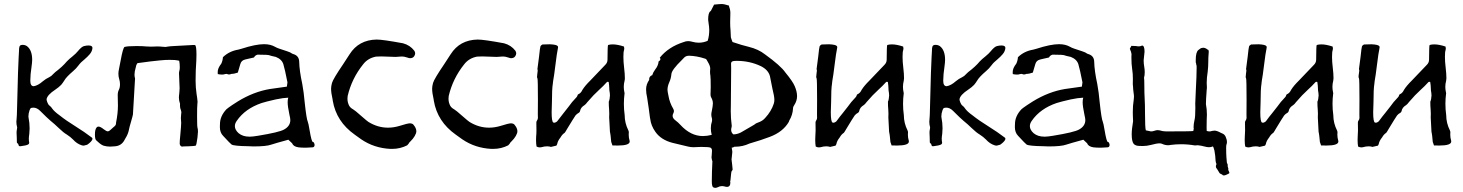

<svg xmlns="http://www.w3.org/2000/svg" viewBox="-20 -723 7241 950"><path d="M82 0.5H78.1Q72.8 0.5 71.8 -5.9Q70.8 -12.2 65.9 -14.6Q63.5 -17.1 63.5 -18.6Q63.5 -33.2 63 -43Q62.5 -44.4 62 -65.4Q62 -76.2 63.5 -81.3Q64.9 -86.4 64.9 -90.8V-92.8Q61 -107.4 61 -120.6Q61 -128.4 62.3 -136.7Q63.5 -145 64.5 -190.4Q69.8 -409.2 72.3 -439.9Q74.2 -461.4 74.2 -474.1V-477.1Q74.2 -485.4 76.7 -493.2Q79.1 -501 92.3 -501Q103.5 -501 112.8 -495.1Q139.2 -475.6 139.2 -426.8Q139.2 -415 135.7 -390.1Q130.4 -356.9 129.9 -323.7Q129.9 -296.4 147 -296.4Q168 -299.8 191.9 -320.8Q207 -333.5 224.1 -341.3Q234.4 -346.2 242.7 -356Q248 -361.8 253.4 -366.2Q289.1 -393.1 310.5 -418.9Q323.2 -432.1 337.4 -442.9Q356.9 -459 365.2 -469.7Q383.3 -491.7 395.3 -494.9Q407.2 -498 418 -498Q437.5 -498 437.5 -485.8Q436 -468.8 424.3 -455.1Q412.6 -441.4 397.5 -428.7Q379.4 -414.6 368.2 -399.2Q356.9 -383.8 341.8 -371.1Q307.1 -341.3 297.9 -324.2Q291 -313 282.7 -303.2Q271 -291 253.4 -279.3Q213.9 -253.4 210.4 -231.9Q210.4 -225.6 215.1 -214.6Q219.7 -203.6 225.1 -200.2Q233.4 -194.3 237.8 -186.5Q248 -171.4 275.4 -151.9Q305.7 -127.4 356 -96.2Q397 -70.8 435.5 -41.5Q437.5 -39.6 437.5 -36.6Q437.5 -28.3 422.9 -15.6Q415 -8.8 411.1 -6.8Q396 -2.4 394.5 -2.4Q389.6 -2.4 383.3 -4.4Q360.4 -11.7 341.3 -32.7Q329.1 -45.4 310.1 -57.6Q294.4 -66.4 268.6 -91.3Q250.5 -108.9 230 -125.5Q216.3 -136.7 178.2 -174.8Q162.6 -190.4 144.5 -190.4Q140.1 -190.4 135 -189.2Q129.9 -188 126.5 -178.2Q120.6 -161.6 120.6 -147L121.1 -142.1Q126.5 -115.2 126.5 -87.9Q126.5 -74.7 125 -61Q122.6 -44.9 122.6 -37.1Q122.6 -27.3 124.5 -16.6Q124.5 -11.2 119.6 -8.3Q110.4 -2.9 82 0.5Z M879.9 2.4Q870.1 -1 869.1 -12.2Q869.1 -27.8 872.1 -54.7Q876.5 -103 876.5 -114.7Q876.5 -122.6 875.7 -127.9Q875 -133.3 875 -138.7Q875 -146.5 876 -153.8Q877 -161.1 877.4 -168.5Q877 -173.3 875 -178.7Q870.6 -187.5 870.6 -200.2V-206.1L871.1 -208L870.6 -210Q865.2 -225.6 865.2 -240.2Q865.2 -245.6 865.7 -250.5L866.2 -253.4Q866.7 -261.2 867.7 -269.5Q868.7 -277.8 868.7 -286.6L865.7 -360.8Q865.7 -367.2 867.7 -373.3Q869.6 -379.4 869.6 -390.1Q869.6 -408.2 866.7 -422.4L860.8 -423.8Q849.1 -426.8 819.8 -426.8Q795.9 -426.8 779.3 -424.8L772.5 -424.3Q729.5 -420.4 660.2 -410.6Q659.7 -409.2 657.7 -407Q655.8 -404.8 654.3 -400.4L651.4 -388.2Q645.5 -369.1 645.5 -353.5Q645.5 -345.2 647.5 -337.9Q648.4 -335.4 648.4 -332.5Q648.4 -330.6 647.9 -328.9Q647.5 -327.1 646.5 -306.2Q644.5 -267.6 642.1 -229.5Q639.6 -198.7 637.7 -156.2Q637.7 -153.8 634.5 -142.8Q631.3 -131.8 627.9 -119.4Q624.5 -106.9 621.8 -97.9Q619.1 -88.9 619.1 -86.4Q614.7 -60.1 600.6 -38.6L595.7 -29.8Q580.6 -1 547.4 1Q535.6 2.4 524.4 2.4Q508.8 2.4 493.2 -2Q480.5 -6.3 465.8 -20Q461.4 -23.9 455.6 -29.3Q449.7 -34.7 449.7 -57.6Q449.7 -82.5 458 -92.3Q461.4 -96.7 467.3 -96.7Q476.6 -96.7 493.2 -83.5Q506.3 -73.2 513.2 -73.2Q519.5 -73.2 526.4 -80.1Q534.7 -88.4 541 -93.3Q547.4 -98.1 550.8 -102.5Q554.2 -106.9 554.2 -114.3V-116.2Q563.5 -162.1 563.5 -200.7L563 -225.6Q562.5 -234.9 562.5 -252.4Q562.5 -267.6 568.1 -278.6Q573.7 -289.6 573.7 -306.6Q573.7 -319.3 569.8 -331.8Q565.9 -344.2 565.9 -357.4L566.4 -368.2Q567.4 -371.1 568.8 -381.8L577.1 -424.3Q588.4 -486.3 596.2 -490.7Q610.8 -495.1 654.8 -495.1Q686.5 -495.1 703.6 -493.2Q715.3 -492.2 727.1 -492.2L744.1 -492.7Q750.5 -493.2 757.3 -493.2Q770.5 -493.2 784.2 -491.7Q793.9 -490.7 799.3 -490.7Q802.7 -490.7 811.5 -492.7Q817.9 -494.1 847.9 -495.6Q877.9 -497.1 929.2 -500L937 -500.5L944.8 -500Q952.1 -497.6 952.1 -451.7Q952.1 -428.7 949.2 -383.3L948.7 -375Q948.7 -362.3 948.2 -349.4Q947.8 -336.4 947.8 -322.3Q947.8 -291 952.6 -258.3Q956.1 -237.8 957.5 -219.7Q957.5 -211.9 956.5 -206.5Q955.1 -196.3 955.1 -147.9Q955.1 -96.2 957.3 -90.6Q959.5 -85 959.5 -71.3Q959 -57.6 957 -42Q952.1 -3.4 947.8 -2Q943.4 -0.5 909.2 1Q885.7 1 879.9 2.4Z M1217.8 -46.9Q1230 -46.9 1256.8 -51.3Q1361.3 -68.4 1385.3 -82Q1416.5 -99.1 1416.5 -128.9Q1416.5 -137.2 1412.1 -155.3Q1403.3 -196.8 1403.3 -216.8Q1403.3 -230.5 1406.2 -239.7Q1380.9 -238.8 1343.8 -231Q1296.4 -220.2 1274.9 -213.4Q1192.9 -185.5 1151.4 -125Q1142.1 -111.8 1142.1 -99.1Q1142.1 -80.6 1160.6 -64Q1181.2 -46.9 1212.9 -46.9ZM1493.7 7.8Q1469.2 7.8 1456.1 5.9Q1431.2 2 1425.3 -14.2L1406.7 -31.7Q1340.8 -13.7 1321.8 -7.3Q1297.4 1.5 1234.4 1.5Q1219.7 1.5 1209.5 0.5Q1138.2 -0.5 1126 -7.8Q1120.6 -11.2 1084 -50.8Q1067.9 -66.9 1067.9 -94.7L1068.4 -108.9Q1068.4 -148.4 1100.6 -182.6Q1106.4 -188 1129.4 -203.6Q1149.9 -216.3 1156.7 -221.2Q1235.4 -269.5 1316.4 -282.7L1399.4 -294.4Q1402.3 -310.1 1402.3 -315.4Q1389.6 -380.4 1382.1 -405Q1374.5 -429.7 1344.7 -441.4L1323.2 -446.3Q1309.6 -451.7 1296.9 -451.7L1254.4 -452.6Q1242.2 -449.2 1237.3 -439.5Q1236.8 -438 1228.8 -436.8Q1220.7 -435.5 1211.4 -432.9Q1202.1 -430.2 1193.4 -428.7Q1173.8 -424.3 1168.9 -405.3L1156.7 -363.8Q1138.7 -357.4 1125 -357.4Q1118.7 -354.5 1113.3 -354.5Q1108.9 -354.5 1105 -356.4Q1104 -357.4 1101.1 -357.4Q1099.1 -357.4 1096.7 -356.9Q1094.2 -356.4 1091.6 -356Q1088.9 -355.5 1087.4 -354.7Q1085.9 -354 1078.6 -354Q1068.8 -354 1057.6 -356.4L1057.1 -366.2Q1057.1 -385.7 1074.7 -407.7Q1082 -422.9 1083 -439.9Q1113.3 -469.7 1159.2 -477.5Q1165.5 -478.5 1175.3 -481.9Q1244.6 -504.4 1286.6 -504.4Q1318.4 -504.4 1341.3 -491.2Q1347.7 -487.3 1359.9 -482.9Q1413.6 -465.8 1419.2 -461.7Q1424.8 -457.5 1429.2 -456.1Q1459.5 -448.2 1460.4 -418Q1461.4 -372.6 1475.6 -307.6Q1483.4 -265.1 1487.3 -219.2Q1496.6 -132.8 1502.9 -120.6Q1505.9 -114.3 1511.7 -79.6Q1521.5 -21 1527.8 -20.8Q1534.2 -20.5 1536.6 -6.8Q1536.6 4.9 1527.3 5.9Q1508.3 7.3 1493.7 7.8Z M1920.4 13.7H1911.6Q1830.6 9.8 1766.6 -34.2Q1751 -44.9 1735.4 -56.6Q1644 -121.1 1626.5 -224.6Q1626 -227.1 1626 -228.8Q1626 -230.5 1625.5 -231.9Q1618.2 -263.2 1618.2 -284.7Q1618.2 -295.9 1622.6 -312.5Q1627.9 -332 1678.7 -406.7Q1694.8 -430.2 1709.5 -454.1Q1754.9 -525.9 1843.8 -527.3Q1874 -527.3 1974.1 -508.8Q2008.8 -499.5 2029.8 -472.2Q2034.2 -465.8 2034.2 -459Q2034.2 -452.1 2029.3 -444.8Q2022.9 -435.1 2008.8 -435.1Q2003.4 -435.1 1998 -437.5Q1982.4 -443.4 1966.3 -443.4Q1959.5 -443.4 1952.6 -442.4Q1945.8 -441.4 1937 -441.4Q1922.9 -441.4 1903.1 -442.6Q1883.3 -443.8 1866.7 -443.8Q1849.6 -443.8 1840.3 -442.9Q1799.8 -435.1 1776.4 -404.3Q1720.2 -334 1700.2 -248Q1699.2 -241.2 1699.2 -234.4Q1699.2 -215.8 1708 -199.2Q1714.8 -188.5 1727.1 -182.1Q1734.9 -178.2 1769.5 -147.5Q1796.9 -123.5 1803.2 -119.6Q1849.1 -91.3 1899.9 -91.3Q1927.7 -91.3 1957 -100.1Q1996.6 -112.8 2008.8 -112.8Q2013.7 -112.8 2019.5 -110.6Q2025.4 -108.4 2032.7 -96.4Q2040 -84.5 2040 -73.2Q2040 -64 2032 -50Q2023.9 -36.1 2011.2 -23.9Q2002 -15.1 2002 -12.2Q1998 -6.8 1994.6 -3.9Q1960 13.7 1920.4 13.7Z M2420.4 13.7H2411.6Q2330.6 9.8 2266.6 -34.2Q2251 -44.9 2235.4 -56.6Q2144 -121.1 2126.5 -224.6Q2126 -227.1 2126 -228.8Q2126 -230.5 2125.5 -231.9Q2118.2 -263.2 2118.2 -284.7Q2118.2 -295.9 2122.6 -312.5Q2127.9 -332 2178.7 -406.7Q2194.8 -430.2 2209.5 -454.1Q2254.9 -525.9 2343.8 -527.3Q2374 -527.3 2474.1 -508.8Q2508.8 -499.5 2529.8 -472.2Q2534.2 -465.8 2534.2 -459Q2534.2 -452.1 2529.3 -444.8Q2522.9 -435.1 2508.8 -435.1Q2503.4 -435.1 2498 -437.5Q2482.4 -443.4 2466.3 -443.4Q2459.5 -443.4 2452.6 -442.4Q2445.8 -441.4 2437 -441.4Q2422.9 -441.4 2403.1 -442.6Q2383.3 -443.8 2366.7 -443.8Q2349.6 -443.8 2340.3 -442.9Q2299.8 -435.1 2276.4 -404.3Q2220.2 -334 2200.2 -248Q2199.2 -241.2 2199.2 -234.4Q2199.2 -215.8 2208 -199.2Q2214.8 -188.5 2227.1 -182.1Q2234.9 -178.2 2269.5 -147.5Q2296.9 -123.5 2303.2 -119.6Q2349.1 -91.3 2399.9 -91.3Q2427.7 -91.3 2457 -100.1Q2496.6 -112.8 2508.8 -112.8Q2513.7 -112.8 2519.5 -110.6Q2525.4 -108.4 2532.7 -96.4Q2540 -84.5 2540 -73.2Q2540 -64 2532 -50Q2523.9 -36.1 2511.2 -23.9Q2502 -15.1 2502 -12.2Q2498 -6.8 2494.6 -3.9Q2460 13.7 2420.4 13.7Z M2650.9 6.3Q2642.6 6.3 2634.8 2Q2632.3 -12.2 2632.3 -30.3L2632.8 -46.9Q2634.3 -62 2634.3 -77.6L2633.8 -116.2Q2633.8 -123 2637.7 -127.9Q2641.6 -132.8 2641.6 -141.1Q2641.6 -142.6 2641.4 -144.3Q2641.1 -146 2641.1 -157.7Q2641.6 -180.7 2641.6 -229.5Q2641.6 -330.1 2639.2 -335.4Q2637.2 -337.9 2637.2 -342.8Q2637.2 -350.1 2638.9 -360.4Q2640.6 -370.6 2640.6 -373.5Q2640.6 -376 2639.9 -377.7Q2639.2 -379.4 2639.2 -381.8L2647 -441.4Q2651.9 -488.8 2654.1 -493.9Q2656.2 -499 2664.1 -502.9L2701.2 -503.9Q2734.4 -502.4 2739.7 -494.6Q2741.2 -492.2 2741.2 -488.8Q2741.2 -484.9 2739.7 -479.5Q2736.3 -467.3 2727.1 -393.1Q2723.6 -364.3 2722.2 -355.5Q2718.8 -338.4 2716.8 -321.8Q2716.3 -314.9 2715.3 -308.6Q2710.9 -282.7 2710.9 -217.3Q2709.5 -186.5 2709.5 -168Q2709.5 -121.1 2717.8 -116.7L2723.6 -115.7Q2735.4 -118.7 2740.2 -127Q2754.4 -146.5 2767.8 -162.6Q2781.2 -178.7 2793.9 -195.8Q2812 -221.2 2825.2 -233.9Q2835.9 -243.7 2837.9 -252Q2837.9 -254.9 2841.8 -256.8Q2854.5 -262.2 2861.8 -278.3Q2874.5 -298.8 2899.9 -323.7L2974.1 -401.4Q2985.4 -412.1 2985.8 -426.3Q2986.3 -495.1 2988.3 -499L2989.3 -500.5Q2999 -503.4 3011.7 -503.4Q3035.2 -503.4 3067.4 -492.7Q3068.8 -486.8 3068.8 -483.4Q3068.8 -479 3067.9 -475.6Q3064.5 -467.3 3064.5 -441.4Q3064.5 -417.5 3068.1 -387.5Q3071.8 -357.4 3071.8 -335.4Q3071.8 -329.1 3070.3 -323.2Q3066.4 -308.1 3066.4 -293.5Q3066.4 -280.3 3069.3 -267.1Q3070.3 -265.6 3070.3 -262.2Q3066.9 -235.4 3066.9 -209.5Q3066.9 -181.2 3070.8 -153.3Q3070.8 -114.3 3089.4 -77.1Q3091.3 -73.2 3091.3 -68.4Q3090.8 -65.9 3090.8 -56.2Q3090.8 -41.5 3095.2 -26.9L3095.7 -22.9Q3095.7 -2.9 3037.1 -2.9L3010.3 -3.4Q3007.3 -12.7 3005.4 -17.6Q3004.4 -18.6 3003.9 -24.4Q3001 -58.1 2999.3 -64.2Q2997.6 -70.3 2997.6 -76.7Q2997.1 -91.8 2996.1 -106Q2994.6 -123.5 2994.1 -141.6L2994.6 -161.6Q2994.6 -172.4 2993.7 -182.6Q2992.2 -196.8 2992.2 -218.3Q2992.2 -221.7 2994.1 -224.9Q2996.1 -228 2998 -251Q2998 -257.3 2997.1 -263.7Q2994.6 -274.9 2994.6 -286.6Q2994.6 -298.3 2991.7 -317.4Q2988.8 -318.4 2986.8 -318.4Q2983.9 -318.4 2981.4 -315.4Q2964.4 -296.4 2946.3 -280.3Q2916.5 -253.4 2886.7 -218.3Q2878.4 -207 2872.6 -203.1Q2853 -191.4 2850.1 -173.8Q2849.1 -168.5 2844.7 -165.5Q2834 -159.7 2827.6 -151.9Q2822.8 -145.5 2812.5 -128.4Q2799.8 -108.9 2787.8 -88.1Q2775.9 -67.4 2773.9 -65.9Q2761.7 -58.1 2753.4 -43Q2739.7 -25.9 2737.3 -11.7Q2736.8 -8.8 2732.9 -2.4Q2730 -1.5 2712.4 2.4Q2708 3.9 2706.1 3.9Q2697.3 1 2687 1Q2673.3 1 2658.7 5.4Q2654.8 6.3 2650.9 6.3Z M3519.5 206.5Q3504.4 206.5 3503.4 191.9Q3502 189.5 3502 171.9Q3502 129.9 3504.9 74.7Q3503.4 74.2 3500.5 56.2Q3500.5 51.8 3501.7 42.7Q3502.9 33.7 3502.9 22.9Q3502.9 13.2 3497.1 8.5Q3491.2 3.9 3449.7 3.9L3411.1 5.4Q3397.9 5.4 3385.3 2.4L3308.1 -16.1Q3250.5 -30.8 3222.7 -70.8Q3201.2 -101.1 3197.3 -134.3L3195.8 -142.1Q3190.4 -186.5 3182.1 -239.3Q3176.8 -262.2 3176.8 -280.8Q3176.8 -305.7 3192.4 -328.1L3191.9 -332Q3191.9 -334 3193.1 -337.9Q3194.3 -341.8 3198.2 -345.9Q3202.1 -350.1 3207 -350.6Q3211.4 -365.2 3221.7 -378.9Q3236.8 -397.5 3238.8 -418.9L3237.8 -418.5Q3247.6 -423.8 3247.6 -430.7Q3247.6 -433.6 3244.6 -437.5Q3287.6 -491.2 3363.3 -515.1Q3373.5 -519.5 3384.8 -519.5Q3394.5 -519.5 3404.3 -516.6Q3421.4 -511.7 3437.5 -511.7Q3460 -511.7 3481.4 -521Q3489.3 -544.4 3489.3 -575.7Q3489.3 -588.4 3484.9 -616.7Q3483.9 -621.6 3483.9 -625.5Q3483.9 -659.7 3494.6 -667Q3497.1 -668.5 3498.5 -671.4L3513.2 -700.2Q3540.5 -703.1 3551.3 -703.1Q3563 -703.1 3586.9 -695.3L3587.9 -689Q3593.8 -674.8 3593.8 -658.2L3592.8 -613.3Q3592.8 -589.4 3594.7 -572.3L3596.2 -539.1Q3597.7 -531.7 3604.5 -515.1Q3653.3 -498.5 3685.1 -491.2Q3732.9 -479.5 3765.6 -453.6Q3842.8 -397.9 3865.7 -364.7Q3902.3 -320.3 3912.1 -296.9Q3923.8 -270 3923.8 -247.1Q3923.8 -224.1 3909.7 -202.6Q3903.8 -194.8 3903.8 -186.5Q3902.3 -154.8 3885.3 -126.5L3882.8 -119.6Q3854 -70.3 3789.1 -45.9Q3747.1 -29.8 3688 -12.7Q3654.8 2.9 3618.7 2.9H3613.3Q3606.9 7.3 3603.5 7.3L3601.6 6.8Q3600.6 6.8 3600.6 8.3Q3600.6 10.7 3602.5 20.5L3603.5 28.8Q3601.1 57.1 3600.3 59.8Q3599.6 62.5 3599.6 64.9Q3599.6 70.3 3600.6 74.2Q3601.6 78.1 3602.8 92.8Q3604 107.4 3604.5 110.6Q3605 113.8 3605 115.7Q3605 117.7 3603.8 119.1Q3602.5 120.6 3600.1 124Q3597.7 127.4 3594.2 169.9Q3592.8 171.9 3592.8 174.8Q3592.8 177.7 3593.8 180.2Q3593.8 201.7 3576.7 201.7Q3572.3 201.7 3565.7 199.7Q3559.1 197.8 3552.2 197.8Q3541.5 197.8 3532.2 203.1Q3524.9 206.5 3519.5 206.5ZM3458 -49.8Q3478.5 -49.8 3501.5 -55.7Q3497.1 -72.3 3497.1 -88.4Q3497.1 -106.4 3502.9 -123.5L3503.4 -129.9Q3503.4 -135.3 3501.5 -141.8Q3499.5 -148.4 3499.5 -155.8Q3499.5 -163.6 3501.5 -171.4Q3502 -172.4 3502 -174.3Q3506.8 -196.8 3507.3 -211.4Q3507.3 -226.6 3498.5 -241.7Q3495.6 -247.6 3495.6 -254.9L3496.6 -291.5Q3496.6 -339.4 3494.9 -348.9Q3493.2 -358.4 3493.2 -368.2L3494.1 -384.3Q3494.1 -397 3482.4 -416.5Q3479 -422.4 3476.1 -427.5Q3473.1 -432.6 3464.4 -434.1Q3428.7 -445.8 3390.1 -447.3Q3375 -447.3 3366.2 -439L3353 -425.3Q3303.7 -377.4 3302 -356.4Q3300.3 -335.4 3291.5 -315.9Q3282.7 -296.4 3282.7 -278.3Q3282.7 -271 3287.6 -248.5Q3293 -215.3 3311.5 -184.1Q3314.5 -178.7 3314.5 -173.3Q3314.5 -168 3311.3 -161.9Q3308.1 -155.8 3308.1 -149.9Q3308.1 -137.7 3322 -127.4Q3335.9 -117.2 3346.7 -105Q3397.5 -49.8 3458 -49.8ZM3608.4 -58.1Q3626.5 -58.1 3645.5 -67.4L3711.9 -106Q3719.7 -113.3 3729.5 -116.2Q3753.4 -124 3766.6 -140.1Q3796.4 -172.4 3808.6 -210Q3811.5 -219.2 3811.5 -228.5Q3811.5 -246.6 3801.8 -284.7Q3799.8 -298.3 3789.6 -346.2Q3781.2 -377.4 3745.1 -395.5Q3689.9 -421.9 3625 -421.9L3613.3 -421.4Q3597.2 -420.4 3597.2 -408.7L3597.7 -384.3Q3596.7 -215.3 3596.2 -201.2Q3595.7 -187 3595.7 -172.9Q3595.7 -137.2 3600.6 -101.1Q3600.6 -95.7 3599.1 -90.8Q3597.7 -85.9 3597.7 -80.1Q3597.7 -67.4 3608.4 -58.1Z M4032.2 6.3Q4023.9 6.3 4016.1 2Q4013.7 -12.2 4013.7 -30.3L4014.2 -46.9Q4015.6 -62 4015.6 -77.6L4015.1 -116.2Q4015.1 -123 4019 -127.9Q4022.9 -132.8 4022.9 -141.1Q4022.9 -142.6 4022.7 -144.3Q4022.5 -146 4022.5 -157.7Q4022.9 -180.7 4022.9 -229.5Q4022.9 -330.1 4020.5 -335.4Q4018.6 -337.9 4018.6 -342.8Q4018.6 -350.1 4020.3 -360.4Q4022 -370.6 4022 -373.5Q4022 -376 4021.2 -377.7Q4020.5 -379.4 4020.5 -381.8L4028.3 -441.4Q4033.2 -488.8 4035.4 -493.9Q4037.6 -499 4045.4 -502.9L4082.5 -503.9Q4115.7 -502.4 4121.1 -494.6Q4122.6 -492.2 4122.6 -488.8Q4122.6 -484.9 4121.1 -479.5Q4117.7 -467.3 4108.4 -393.1Q4105 -364.3 4103.5 -355.5Q4100.1 -338.4 4098.1 -321.8Q4097.7 -314.9 4096.7 -308.6Q4092.3 -282.7 4092.3 -217.3Q4090.8 -186.5 4090.8 -168Q4090.8 -121.1 4099.1 -116.7L4105 -115.7Q4116.7 -118.7 4121.6 -127Q4135.7 -146.5 4149.2 -162.6Q4162.6 -178.7 4175.3 -195.8Q4193.4 -221.2 4206.5 -233.9Q4217.3 -243.7 4219.2 -252Q4219.2 -254.9 4223.1 -256.8Q4235.8 -262.2 4243.2 -278.3Q4255.9 -298.8 4281.2 -323.7L4355.5 -401.4Q4366.7 -412.1 4367.2 -426.3Q4367.7 -495.1 4369.6 -499L4370.6 -500.5Q4380.4 -503.4 4393.1 -503.4Q4416.5 -503.4 4448.7 -492.7Q4450.2 -486.8 4450.2 -483.4Q4450.2 -479 4449.2 -475.6Q4445.8 -467.3 4445.8 -441.4Q4445.8 -417.5 4449.5 -387.5Q4453.1 -357.4 4453.1 -335.4Q4453.1 -329.1 4451.7 -323.2Q4447.8 -308.1 4447.8 -293.5Q4447.8 -280.3 4450.7 -267.1Q4451.7 -265.6 4451.7 -262.2Q4448.2 -235.4 4448.2 -209.5Q4448.2 -181.2 4452.1 -153.3Q4452.1 -114.3 4470.7 -77.1Q4472.7 -73.2 4472.7 -68.4Q4472.2 -65.9 4472.2 -56.2Q4472.2 -41.5 4476.6 -26.9L4477.1 -22.9Q4477.1 -2.9 4418.5 -2.9L4391.6 -3.4Q4388.7 -12.7 4386.7 -17.6Q4385.7 -18.6 4385.3 -24.4Q4382.3 -58.1 4380.6 -64.2Q4378.9 -70.3 4378.9 -76.7Q4378.4 -91.8 4377.4 -106Q4376 -123.5 4375.5 -141.6L4376 -161.6Q4376 -172.4 4375 -182.6Q4373.5 -196.8 4373.5 -218.3Q4373.5 -221.7 4375.5 -224.9Q4377.4 -228 4379.4 -251Q4379.4 -257.3 4378.4 -263.7Q4376 -274.9 4376 -286.6Q4376 -298.3 4373 -317.4Q4370.1 -318.4 4368.2 -318.4Q4365.2 -318.4 4362.8 -315.4Q4345.7 -296.4 4327.6 -280.3Q4297.9 -253.4 4268.1 -218.3Q4259.8 -207 4253.9 -203.1Q4234.4 -191.4 4231.4 -173.8Q4230.5 -168.5 4226.1 -165.5Q4215.3 -159.7 4209 -151.9Q4204.1 -145.5 4193.8 -128.4Q4181.2 -108.9 4169.2 -88.1Q4157.2 -67.4 4155.3 -65.9Q4143.1 -58.1 4134.8 -43Q4121.1 -25.9 4118.7 -11.7Q4118.2 -8.8 4114.3 -2.4Q4111.3 -1.5 4093.8 2.4Q4089.4 3.9 4087.4 3.9Q4078.6 1 4068.4 1Q4054.7 1 4040 5.4Q4036.1 6.3 4032.2 6.3Z M4599.1 0.5H4595.2Q4589.8 0.5 4588.9 -5.9Q4587.9 -12.2 4583 -14.6Q4580.6 -17.1 4580.6 -18.6Q4580.6 -33.2 4580.1 -43Q4579.6 -44.4 4579.1 -65.4Q4579.1 -76.2 4580.6 -81.3Q4582 -86.4 4582 -90.8V-92.8Q4578.1 -107.4 4578.1 -120.6Q4578.1 -128.4 4579.3 -136.7Q4580.6 -145 4581.5 -190.4Q4586.9 -409.2 4589.4 -439.9Q4591.3 -461.4 4591.3 -474.1V-477.1Q4591.3 -485.4 4593.8 -493.2Q4596.2 -501 4609.4 -501Q4620.6 -501 4629.9 -495.1Q4656.2 -475.6 4656.2 -426.8Q4656.2 -415 4652.8 -390.1Q4647.5 -356.9 4647 -323.7Q4647 -296.4 4664.1 -296.4Q4685.1 -299.8 4709 -320.8Q4724.1 -333.5 4741.2 -341.3Q4751.5 -346.2 4759.8 -356Q4765.1 -361.8 4770.5 -366.2Q4806.2 -393.1 4827.6 -418.9Q4840.3 -432.1 4854.5 -442.9Q4874 -459 4882.3 -469.7Q4900.4 -491.7 4912.4 -494.9Q4924.3 -498 4935.1 -498Q4954.6 -498 4954.6 -485.8Q4953.1 -468.8 4941.4 -455.1Q4929.7 -441.4 4914.6 -428.7Q4896.5 -414.6 4885.3 -399.2Q4874 -383.8 4858.9 -371.1Q4824.2 -341.3 4814.9 -324.2Q4808.1 -313 4799.8 -303.2Q4788.1 -291 4770.5 -279.3Q4731 -253.4 4727.5 -231.9Q4727.5 -225.6 4732.2 -214.6Q4736.8 -203.6 4742.2 -200.2Q4750.5 -194.3 4754.9 -186.5Q4765.1 -171.4 4792.5 -151.9Q4822.8 -127.4 4873 -96.2Q4914.1 -70.8 4952.6 -41.5Q4954.6 -39.6 4954.6 -36.6Q4954.6 -28.3 4939.9 -15.6Q4932.1 -8.8 4928.2 -6.8Q4913.1 -2.4 4911.6 -2.4Q4906.7 -2.4 4900.4 -4.4Q4877.4 -11.7 4858.4 -32.7Q4846.2 -45.4 4827.1 -57.6Q4811.5 -66.4 4785.6 -91.3Q4767.6 -108.9 4747.1 -125.5Q4733.4 -136.7 4695.3 -174.8Q4679.7 -190.4 4661.6 -190.4Q4657.2 -190.4 4652.1 -189.2Q4647 -188 4643.6 -178.2Q4637.7 -161.6 4637.7 -147L4638.2 -142.1Q4643.6 -115.2 4643.6 -87.9Q4643.6 -74.7 4642.1 -61Q4639.6 -44.9 4639.6 -37.1Q4639.6 -27.3 4641.6 -16.6Q4641.6 -11.2 4636.7 -8.3Q4627.4 -2.9 4599.1 0.5Z M5151.4 -46.9Q5163.6 -46.9 5190.4 -51.3Q5294.9 -68.4 5318.8 -82Q5350.1 -99.1 5350.1 -128.9Q5350.1 -137.2 5345.7 -155.3Q5336.9 -196.8 5336.9 -216.8Q5336.9 -230.5 5339.8 -239.7Q5314.5 -238.8 5277.3 -231Q5230 -220.2 5208.5 -213.4Q5126.5 -185.5 5085 -125Q5075.7 -111.8 5075.7 -99.1Q5075.7 -80.6 5094.2 -64Q5114.7 -46.9 5146.5 -46.9ZM5427.2 7.8Q5402.8 7.8 5389.6 5.9Q5364.7 2 5358.9 -14.2L5340.3 -31.7Q5274.4 -13.7 5255.4 -7.3Q5231 1.5 5168 1.5Q5153.3 1.5 5143.1 0.5Q5071.8 -0.5 5059.6 -7.8Q5054.2 -11.2 5017.6 -50.8Q5001.5 -66.9 5001.5 -94.7L5002 -108.9Q5002 -148.4 5034.2 -182.6Q5040 -188 5063 -203.6Q5083.5 -216.3 5090.3 -221.2Q5168.9 -269.5 5250 -282.7L5333 -294.4Q5335.9 -310.1 5335.9 -315.4Q5323.2 -380.4 5315.7 -405Q5308.1 -429.7 5278.3 -441.4L5256.8 -446.3Q5243.2 -451.7 5230.5 -451.7L5188 -452.6Q5175.8 -449.2 5170.9 -439.5Q5170.4 -438 5162.4 -436.8Q5154.3 -435.5 5145 -432.9Q5135.7 -430.2 5127 -428.7Q5107.4 -424.3 5102.5 -405.3L5090.3 -363.8Q5072.3 -357.4 5058.6 -357.4Q5052.2 -354.5 5046.9 -354.5Q5042.5 -354.5 5038.6 -356.4Q5037.6 -357.4 5034.7 -357.4Q5032.7 -357.4 5030.3 -356.9Q5027.8 -356.4 5025.1 -356Q5022.5 -355.5 5021 -354.7Q5019.5 -354 5012.2 -354Q5002.4 -354 4991.2 -356.4L4990.7 -366.2Q4990.7 -385.7 5008.3 -407.7Q5015.6 -422.9 5016.6 -439.9Q5046.9 -469.7 5092.8 -477.5Q5099.1 -478.5 5108.9 -481.9Q5178.2 -504.4 5220.2 -504.4Q5252 -504.4 5274.9 -491.2Q5281.2 -487.3 5293.5 -482.9Q5347.2 -465.8 5352.8 -461.7Q5358.4 -457.5 5362.8 -456.1Q5393.1 -448.2 5394 -418Q5395 -372.6 5409.2 -307.6Q5417 -265.1 5420.9 -219.2Q5430.2 -132.8 5436.5 -120.6Q5439.5 -114.3 5445.3 -79.6Q5455.1 -21 5461.4 -20.8Q5467.8 -20.5 5470.2 -6.8Q5470.2 4.9 5460.9 5.9Q5441.9 7.3 5427.2 7.8Z M6037.1 145Q6031.2 145 6029.8 143.6Q6028.3 140.1 6021.5 138.2Q6015.1 134.8 6014.2 133.3Q6004.9 116.7 6002.9 114.7Q5996.1 107.4 5996.1 100.6Q5996.1 96.2 5998 91.8Q5999 90.3 5999 88.9Q5999 85.9 5996.6 83.5Q5994.6 79.6 5992.7 46.9Q5992.7 43.5 5988.8 21.5Q5983.9 1.5 5980.5 1.5Q5972.7 5.4 5961.9 5.4Q5952.6 5.4 5938 1.5Q5926.3 -2 5906.7 -4.4Q5903.8 -4.4 5900.9 -3.9Q5897.9 -3.4 5891.6 -3.4Q5858.4 -9.3 5824.2 -9.3Q5798.3 -9.3 5772 -5.9Q5766.1 -4.4 5759.8 -4.4Q5744.1 -4.4 5729 -11.7Q5723.6 -13.7 5717.3 -13.7Q5703.1 -13.7 5674.8 -5.9Q5654.3 -0.5 5634.3 -0.5L5617.7 -1Q5599.1 -1 5589.8 -10.7Q5579.6 -22.5 5579.6 -58.1Q5579.6 -83.5 5586.4 -123Q5586.4 -136.2 5585.4 -149.4Q5585 -158.2 5585 -167.5Q5585 -202.1 5589.4 -227.5Q5590.8 -235.8 5590.8 -243.7Q5590.8 -253.4 5589.1 -262.5Q5587.4 -271.5 5586.9 -281.2Q5586.9 -287.6 5586.2 -293.9Q5585.4 -300.3 5585 -306.6Q5585 -323.7 5585.4 -332.5Q5585.4 -360.4 5582 -379.9Q5578.1 -405.8 5578.1 -439L5578.6 -455.6Q5578.1 -463.9 5570.3 -481.9Q5575.2 -490.2 5578.1 -496.1Q5592.8 -496.1 5601.6 -495.1Q5606.9 -493.7 5613.8 -493.7Q5621.1 -493.7 5624.5 -495.1Q5627.9 -496.6 5630.9 -497.6Q5643.1 -497.6 5643.1 -467.3Q5643.1 -463.4 5638.7 -424.3Q5638.7 -408.7 5641.6 -392.6Q5644 -379.4 5644 -366.2Q5644 -349.1 5640.6 -338.9Q5642.1 -330.1 5642.1 -297.4Q5642.1 -259.8 5643.6 -237.3Q5645.5 -209.5 5645.5 -155.8Q5645.5 -91.8 5649.4 -78.1L5674.8 -72.8Q5683.6 -72.8 5692.1 -75.9Q5700.7 -79.1 5708 -79.1Q5712.9 -79.1 5717.3 -78.1Q5733.9 -72.8 5750 -72.8Q5874 -72.8 5884.3 -74.7Q5884.3 -78.1 5886.7 -86.9Q5886.2 -87.9 5886.2 -89.6Q5886.2 -91.3 5885.7 -93.3Q5885.7 -108.9 5890.1 -127.9Q5894.5 -143.1 5894.5 -189.5Q5894.5 -207.5 5894 -210.4Q5894 -221.2 5896.5 -269Q5900.9 -350.6 5900.9 -389.2Q5900.9 -399.4 5899.7 -401.6Q5898.4 -403.8 5898.4 -407.2Q5898.4 -410.6 5896.5 -414.1V-426.8Q5896.5 -463.9 5908.7 -474.9Q5920.9 -485.8 5927.7 -485.8Q5929.2 -486.8 5932.6 -486.8Q5944.8 -486.8 5956.5 -476.6H5958.5Q5959 -474.6 5960 -472.9Q5960.9 -471.2 5960.9 -467.8Q5960.9 -463.4 5960 -454.6Q5958.5 -440.4 5958.5 -417Q5958.5 -393.6 5955.6 -368.2Q5950.7 -338.9 5950.7 -313.5Q5951.7 -300.3 5951.7 -287.6Q5951.2 -285.6 5951.2 -284.2Q5951.2 -282.7 5950.7 -279.3Q5946.8 -228 5946.8 -208Q5951.7 -182.6 5951.7 -156.2Q5951.7 -143.1 5950.7 -129.9Q5950.2 -120.6 5950.2 -91.8Q5950.2 -80.6 5950.7 -75.2Q5957.5 -72.8 5964.4 -72.8Q5971.2 -72.8 5977.1 -75.2Q5986.8 -76.7 5989.3 -76.7Q6001 -76.7 6020.5 -65.9L6030.3 -61.5Q6039.6 -57.1 6044.4 -46.4Q6050.8 -32.2 6050.8 -20Q6050.8 -13.2 6048.8 -9Q6046.9 -4.9 6046.9 8.3Q6046.9 38.6 6048.3 56.2Q6049.3 62 6049.3 67.4Q6049.3 82.5 6053.2 87.9Q6054.2 88.9 6054.2 89.4Q6054.2 104.5 6056.6 107.4Q6057.6 107.9 6057.6 108.9L6057.1 114.7Q6057.1 119.1 6061 126Q6063 130.9 6063 131.8Q6063 134.8 6057.9 137Q6052.7 139.2 6048.3 141.6Q6040 145 6037.1 145Z M6157.2 6.3Q6148.9 6.3 6141.1 2Q6138.7 -12.2 6138.7 -30.3L6139.2 -46.9Q6140.6 -62 6140.6 -77.6L6140.1 -116.2Q6140.1 -123 6144 -127.9Q6147.9 -132.8 6147.9 -141.1Q6147.9 -142.6 6147.7 -144.3Q6147.5 -146 6147.5 -157.7Q6147.9 -180.7 6147.9 -229.5Q6147.9 -330.1 6145.5 -335.4Q6143.6 -337.9 6143.6 -342.8Q6143.6 -350.1 6145.3 -360.4Q6147 -370.6 6147 -373.5Q6147 -376 6146.2 -377.7Q6145.5 -379.4 6145.5 -381.8L6153.3 -441.4Q6158.2 -488.8 6160.4 -493.9Q6162.6 -499 6170.4 -502.9L6207.5 -503.9Q6240.7 -502.4 6246.1 -494.6Q6247.6 -492.2 6247.6 -488.8Q6247.6 -484.9 6246.1 -479.5Q6242.7 -467.3 6233.4 -393.1Q6230 -364.3 6228.5 -355.5Q6225.1 -338.4 6223.1 -321.8Q6222.7 -314.9 6221.7 -308.6Q6217.3 -282.7 6217.3 -217.3Q6215.8 -186.5 6215.8 -168Q6215.8 -121.1 6224.1 -116.7L6230 -115.7Q6241.7 -118.7 6246.6 -127Q6260.7 -146.5 6274.2 -162.6Q6287.6 -178.7 6300.3 -195.8Q6318.4 -221.2 6331.5 -233.9Q6342.3 -243.7 6344.2 -252Q6344.2 -254.9 6348.1 -256.8Q6360.8 -262.2 6368.2 -278.3Q6380.9 -298.8 6406.2 -323.7L6480.5 -401.4Q6491.7 -412.1 6492.2 -426.3Q6492.7 -495.1 6494.6 -499L6495.6 -500.5Q6505.4 -503.4 6518.1 -503.4Q6541.5 -503.4 6573.7 -492.7Q6575.2 -486.8 6575.2 -483.4Q6575.2 -479 6574.2 -475.6Q6570.8 -467.3 6570.8 -441.4Q6570.8 -417.5 6574.5 -387.5Q6578.1 -357.4 6578.1 -335.4Q6578.1 -329.1 6576.7 -323.2Q6572.8 -308.1 6572.8 -293.5Q6572.8 -280.3 6575.7 -267.1Q6576.7 -265.6 6576.7 -262.2Q6573.2 -235.4 6573.2 -209.5Q6573.2 -181.2 6577.1 -153.3Q6577.1 -114.3 6595.7 -77.1Q6597.7 -73.2 6597.7 -68.4Q6597.2 -65.9 6597.2 -56.2Q6597.2 -41.5 6601.6 -26.9L6602.1 -22.9Q6602.1 -2.9 6543.5 -2.9L6516.6 -3.4Q6513.7 -12.7 6511.7 -17.6Q6510.7 -18.6 6510.3 -24.4Q6507.3 -58.1 6505.6 -64.2Q6503.9 -70.3 6503.9 -76.7Q6503.4 -91.8 6502.4 -106Q6501 -123.5 6500.5 -141.6L6501 -161.6Q6501 -172.4 6500 -182.6Q6498.5 -196.8 6498.5 -218.3Q6498.5 -221.7 6500.5 -224.9Q6502.4 -228 6504.4 -251Q6504.4 -257.3 6503.4 -263.7Q6501 -274.9 6501 -286.6Q6501 -298.3 6498 -317.4Q6495.1 -318.4 6493.2 -318.4Q6490.2 -318.4 6487.8 -315.4Q6470.7 -296.4 6452.6 -280.3Q6422.9 -253.4 6393.1 -218.3Q6384.8 -207 6378.9 -203.1Q6359.4 -191.4 6356.4 -173.8Q6355.5 -168.5 6351.1 -165.5Q6340.3 -159.7 6334 -151.9Q6329.1 -145.5 6318.8 -128.4Q6306.2 -108.9 6294.2 -88.1Q6282.2 -67.4 6280.3 -65.9Q6268.1 -58.1 6259.8 -43Q6246.1 -25.9 6243.7 -11.7Q6243.2 -8.8 6239.3 -2.4Q6236.3 -1.5 6218.8 2.4Q6214.4 3.9 6212.4 3.9Q6203.6 1 6193.4 1Q6179.7 1 6165 5.4Q6161.1 6.3 6157.2 6.3Z M6715.8 6.3Q6707.5 6.3 6699.7 2Q6697.3 -12.2 6697.3 -30.3L6697.8 -46.9Q6699.2 -62 6699.2 -77.6L6698.7 -116.2Q6698.7 -123 6702.6 -127.9Q6706.5 -132.8 6706.5 -141.1Q6706.5 -142.6 6706.3 -144.3Q6706.1 -146 6706.1 -157.7Q6706.5 -180.7 6706.5 -229.5Q6706.5 -330.1 6704.1 -335.4Q6702.1 -337.9 6702.1 -342.8Q6702.1 -350.1 6703.9 -360.4Q6705.6 -370.6 6705.6 -373.5Q6705.6 -376 6704.8 -377.7Q6704.1 -379.4 6704.1 -381.8L6711.9 -441.4Q6716.8 -488.8 6719 -493.9Q6721.2 -499 6729 -502.9L6766.1 -503.9Q6799.3 -502.4 6804.7 -494.6Q6806.2 -492.2 6806.2 -488.8Q6806.2 -484.9 6804.7 -479.5Q6801.3 -467.3 6792 -393.1Q6788.6 -364.3 6787.1 -355.5Q6783.7 -338.4 6781.7 -321.8Q6781.2 -314.9 6780.3 -308.6Q6775.9 -282.7 6775.9 -217.3Q6774.4 -186.5 6774.4 -168Q6774.4 -121.1 6782.7 -116.7L6788.6 -115.7Q6800.3 -118.7 6805.2 -127Q6819.3 -146.5 6832.8 -162.6Q6846.2 -178.7 6858.9 -195.8Q6877 -221.2 6890.1 -233.9Q6900.9 -243.7 6902.8 -252Q6902.8 -254.9 6906.7 -256.8Q6919.4 -262.2 6926.8 -278.3Q6939.5 -298.8 6964.8 -323.7L7039.1 -401.4Q7050.3 -412.1 7050.8 -426.3Q7051.3 -495.1 7053.2 -499L7054.2 -500.5Q7064 -503.4 7076.7 -503.4Q7100.1 -503.4 7132.3 -492.7Q7133.8 -486.8 7133.8 -483.4Q7133.8 -479 7132.8 -475.6Q7129.4 -467.3 7129.4 -441.4Q7129.4 -417.5 7133.1 -387.5Q7136.7 -357.4 7136.7 -335.4Q7136.7 -329.1 7135.3 -323.2Q7131.3 -308.1 7131.3 -293.5Q7131.3 -280.3 7134.3 -267.1Q7135.3 -265.6 7135.3 -262.2Q7131.8 -235.4 7131.8 -209.5Q7131.8 -181.2 7135.7 -153.3Q7135.7 -114.3 7154.3 -77.1Q7156.2 -73.2 7156.2 -68.4Q7155.8 -65.9 7155.8 -56.2Q7155.8 -41.5 7160.2 -26.9L7160.6 -22.9Q7160.6 -2.9 7102.1 -2.9L7075.2 -3.4Q7072.3 -12.7 7070.3 -17.6Q7069.3 -18.6 7068.8 -24.4Q7065.9 -58.1 7064.2 -64.2Q7062.5 -70.3 7062.5 -76.7Q7062 -91.8 7061 -106Q7059.6 -123.5 7059.1 -141.6L7059.6 -161.6Q7059.6 -172.4 7058.6 -182.6Q7057.1 -196.8 7057.1 -218.3Q7057.1 -221.7 7059.1 -224.9Q7061 -228 7063 -251Q7063 -257.3 7062 -263.7Q7059.6 -274.9 7059.6 -286.6Q7059.6 -298.3 7056.6 -317.4Q7053.7 -318.4 7051.8 -318.4Q7048.8 -318.4 7046.4 -315.4Q7029.3 -296.4 7011.2 -280.3Q6981.4 -253.4 6951.7 -218.3Q6943.4 -207 6937.5 -203.1Q6918 -191.4 6915 -173.8Q6914.1 -168.5 6909.7 -165.5Q6898.9 -159.7 6892.6 -151.9Q6887.7 -145.5 6877.4 -128.4Q6864.7 -108.9 6852.8 -88.1Q6840.8 -67.4 6838.9 -65.9Q6826.7 -58.1 6818.4 -43Q6804.7 -25.9 6802.2 -11.7Q6801.8 -8.8 6797.9 -2.4Q6794.9 -1.5 6777.3 2.4Q6772.9 3.9 6771 3.9Q6762.2 1 6752 1Q6738.3 1 6723.6 5.4Q6719.7 6.3 6715.8 6.3Z"/></svg>

Font: Kurland
Style: Regular
Weight: 400
Designer: GGBot
Version: 0.22